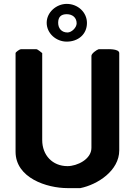

<svg xmlns="http://www.w3.org/2000/svg" viewBox="-20 -960 698 987"><path d="M167 -707H87C81 -707 60 -692 60 -687V-180C60 -45 221 7 327 7H393C482 -11 593 -83 593 -187V-687C593 -711 530 -707 523 -707H487C477 -704 450 -685 450 -673V-200C450 -141 376 -106 327 -106C250 -106 197 -162 197 -240V-687C194 -689 174 -707 167 -707ZM220 -843C220 -788 269 -746 323 -746C381 -746 427 -783 427 -842C427 -897 380 -940 323 -940C270 -940 220 -897 220 -843ZM279 -843C279 -873 294 -887 323 -887C352 -887 374 -870 374 -840C374 -818 348 -793 327 -793C296 -793 279 -815 279 -843Z"/></svg>

Font: Asimov Print
Style: C
Weight: 500
Designer: Google
Version: Version 2.000980: 2014